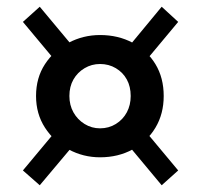

<svg xmlns="http://www.w3.org/2000/svg" viewBox="-20 -590 597 570"><path d="M277 -123Q227 -123 183.5 -146.5Q140 -170 113.5 -211Q87 -252 87 -305Q87 -359 113.5 -399.5Q140 -440 183.5 -463Q227 -486 277 -486Q331 -486 374 -463Q417 -440 441.5 -399.5Q466 -359 466 -305Q466 -252 441.5 -211Q417 -170 374 -146.5Q331 -123 277 -123ZM98 -40 48 -84 154 -211 204 -166ZM460 -40 355 -166 403 -211 509 -84ZM154 -398 48 -525 98 -570 204 -443ZM403 -398 355 -443 460 -570 509 -525ZM277 -209Q303 -209 324 -222Q345 -235 356.5 -256.5Q368 -278 368 -305Q368 -333 356.5 -354Q345 -375 324 -387.5Q303 -400 277 -400Q252 -400 231 -387.5Q210 -375 198 -354Q186 -333 186 -305Q186 -278 198 -256.5Q210 -235 231 -222Q252 -209 277 -209Z"/></svg>

Font: BioRhyme
Style: Bold
Weight: 700
Designer: Aoife Mooney
Foundry: Aoife Mooney Type
Version: Version 1.600;gftools[0.9.33]